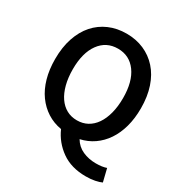

<svg xmlns="http://www.w3.org/2000/svg" viewBox="-192 -806 1058 1119"><g transform="rotate(30 337.0 -246.0)"><path d="M337 -83Q376 -83 407 -100Q438 -117 460 -149Q482 -181 494 -227Q506 -273 506 -330Q506 -440 460.5 -502.5Q415 -565 337 -565Q259 -565 213.5 -502.5Q168 -440 168 -330Q168 -273 180 -227Q192 -181 214 -149Q236 -117 267 -100Q298 -83 337 -83ZM545 174Q447 174 381 127Q315 80 283 7Q230 -2 187 -29.5Q144 -57 113 -100Q82 -143 65.5 -201Q49 -259 49 -330Q49 -409 70 -471.5Q91 -534 129 -577Q167 -620 220 -643Q273 -666 337 -666Q401 -666 454 -643Q507 -620 545.5 -577Q584 -534 605 -471.5Q626 -409 626 -330Q626 -262 610.5 -205.5Q595 -149 566 -106Q537 -63 496.5 -35Q456 -7 406 4Q429 43 469.5 61Q510 79 558 79Q580 79 597.5 76.5Q615 74 629 69L650 155Q633 163 606 168.5Q579 174 545 174Z"/></g></svg>

Font: Giro Sans Semibold
Style: Regular
Weight: 600
Designer: Paul D. Hunt
Foundry: Adobe Systems Incorporated
Version: Version 1.000;PS 1.0;hotconv 1.0.88;makeotf.lib2.5.647800